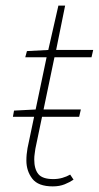

<svg xmlns="http://www.w3.org/2000/svg" viewBox="-20 -656 352 684"><path d="M26 -240 30 -262 108 -266H268L262 -240ZM168 8Q116 8 95 -19.5Q74 -47 74 -84Q74 -96 75 -106Q76 -116 78 -128L146 -452H70L76 -474L152 -478L188 -636H212L180 -478H312L306 -452H174L106 -126Q105 -117 103.5 -108Q102 -99 102 -88Q102 -54 116.5 -36Q131 -18 170 -18Q187 -18 202.5 -22.5Q218 -27 230 -34L242 -16Q229 -7 210.5 0.5Q192 8 168 8Z"/></svg>

Font: Source Sans 3 VF
Style: Italic
Weight: 200
Italic angle: -11°
Designer: Paul D. Hunt
Foundry: Adobe Systems Incorporated
Version: Version 3.042;hotconv 1.0.118;makeotfexe 2.5.65603